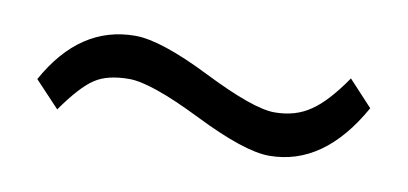

<svg xmlns="http://www.w3.org/2000/svg" viewBox="-30 -394 520 245"><g transform="rotate(10 230.0 -271.5)"><path d="M130.9 -332Q164.1 -332 229.5 -299.3Q294.9 -266.6 322.3 -266.6Q349.6 -266.6 369.1 -280.3Q388.2 -293 411.1 -326.2L441.9 -293Q396 -210.9 325.2 -210.9Q293 -210.9 227.1 -243.7Q161.1 -276.4 132.8 -276.4Q104.5 -276.4 88.4 -265.6Q71.8 -254.9 48.8 -222.2L17.1 -255.9Q59.1 -332 130.9 -332Z"/></g></svg>

Font: Unna-Bold
Style: Bold
Weight: 700
Designer: Jorge de Buen U.
Foundry: Omnibus-Type
Version: Version 2.006;PS 002.006;hotconv 1.0.70;makeotf.lib2.5.58329